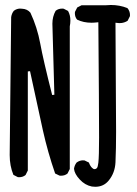

<svg xmlns="http://www.w3.org/2000/svg" viewBox="-20 -733 540 755"><path d="M354.5 1.5Q387.7 1.5 407.7 -23.4Q432.1 -53.2 434.1 -94.7Q436.5 -147.9 436.5 -214.4Q436.5 -281.2 434.1 -643.6Q444.8 -642.1 448.7 -642.1Q452.6 -642.1 457.8 -642.6Q462.9 -643.1 469.5 -645.3Q476.1 -647.5 481.9 -651.4L490.7 -668.9Q491.2 -671.4 491.2 -673.3Q491.2 -689.5 481 -701.2Q450.7 -713.4 416 -713.4Q407.2 -713.4 397.5 -712.4H300.8L283.7 -703.6L274.9 -686.5Q274.4 -684.1 274.4 -681.6Q274.4 -666 283.2 -655.8Q308.1 -643.6 339.8 -643.6Q350.1 -643.6 366.7 -645.5Q369.6 -303.7 369.6 -192.4Q369.6 -118.2 366.7 -92.8Q364.7 -75.7 360.8 -71.8Q356.9 -67.9 352.1 -67.9Q346.7 -67.9 341.8 -73.2Q334.5 -80.1 329.6 -93.8L312.5 -102.1Q309.6 -102.5 305.2 -102.5Q300.8 -102.5 294.2 -100.6Q287.6 -98.6 281.2 -93.8Q272.9 -83 271 -69.3Q272.9 -49.3 293.5 -27.3Q314 -4.9 341.3 0.5Q348.1 1.5 354.5 1.5ZM54.7 -36.1Q70.3 -36.1 80.6 -44.9L89.4 -62.5V-452.1L98.1 -453.1Q129.4 -306.6 148.7 -220.2Q168 -133.8 196.8 -50.8L213.9 -42.5Q216.8 -42 219.2 -42Q235.4 -42 245.6 -50.8L254.4 -68.4V-629.4Q256.8 -641.6 256.8 -652.3Q256.8 -673.3 247.6 -689.9L230.5 -698.7Q227.5 -699.2 225.1 -699.2Q209 -699.2 198.7 -690.4Q186 -667.5 186 -640.1L193.8 -360.4L185.1 -359.4Q149.9 -498 138.2 -562Q126.5 -625.5 99.6 -683.1Q87.4 -697.8 66.4 -698.7H65.9Q63 -699.2 58.3 -699.2Q53.7 -699.2 47.1 -697.3Q40.5 -695.3 34.2 -690.4Q25.9 -679.7 23.9 -665.5L18.1 -123.5Q18.1 -80.6 32.7 -45.4L49.8 -36.6Q52.2 -36.1 54.7 -36.1Z"/></svg>

Font: Bakudai
Style: Light
Weight: 300
Version: Version 1.48